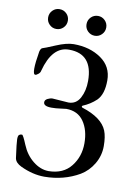

<svg xmlns="http://www.w3.org/2000/svg" viewBox="-92 -885 694 960"><g transform="rotate(10 255.0 -405.0)"><path d="M131.8 -824.2Q152.8 -824.2 167.5 -809.6Q182.1 -794.9 182.1 -773.9Q182.1 -752.9 167.5 -738.3Q152.8 -723.6 131.8 -723.6Q111.3 -723.6 96.7 -738.3Q82 -752.9 82 -773.9Q82 -794.9 96.7 -809.6Q111.3 -824.2 131.8 -824.2ZM327.1 -824.2Q347.7 -824.2 362.3 -809.6Q377 -794.9 377 -773.9Q377 -752.9 362.3 -738.3Q347.7 -723.6 327.1 -723.6Q306.6 -723.6 291.5 -738.3Q276.9 -752.9 276.9 -773.9Q276.9 -794.9 291.5 -809.6Q306.2 -824.2 327.1 -824.2ZM68.4 -480Q58.1 -479.5 58.1 -509.8Q58.1 -540 67.9 -597.2Q72.3 -615.2 81.1 -617.2Q89.8 -619.1 143.1 -641.6Q196.3 -664.1 231.9 -664.1Q314 -664.1 371.1 -624.5Q428.2 -585 428.2 -514.6Q428.2 -444.3 396 -412.1Q366.2 -384.3 329.1 -369.1Q325.2 -367.2 325.2 -364.3Q325.2 -361.3 329.1 -358.9Q431.2 -326.7 456.1 -265.1Q467.8 -235.4 467.8 -187.5Q467.8 -139.6 443.4 -98.1Q418.9 -56.2 378.9 -32.2Q299.8 13.7 201.2 14.2Q142.1 14.2 80.1 -15.1Q50.3 -29.3 45.9 -51.8Q35.2 -128.9 35.2 -147Q35.2 -165 41 -169.4Q46.9 -173.8 55.2 -173.8Q61 -173.8 80.6 -126Q100.1 -78.1 137.7 -47.9Q175.3 -17.6 216.8 -17.1H217.8Q292 -18.1 331.1 -67.9Q370.1 -117.2 370.1 -184.6Q370.1 -252 339.8 -295.4Q309.6 -338.9 251 -338.9Q245.1 -338.9 222.2 -335.4Q199.2 -332 176.8 -332Q135.7 -332 136.2 -353Q136.2 -364.3 149.4 -371.1Q162.6 -377.9 174.8 -377.9L255.9 -372.1Q294.9 -372.1 314.5 -408.7Q334 -445.3 334 -495.1Q334 -632.3 214.8 -632.8H212.9Q127.9 -632.8 94.2 -504.9Q92.8 -495.1 83 -487.3Q73.2 -479.5 68.4 -480Z"/></g></svg>

Font: EBGaramond
Style: Regular
Weight: 400
Version: Version 000.012g